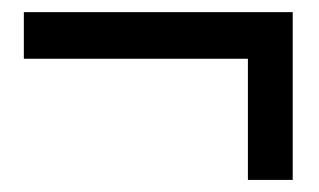

<svg xmlns="http://www.w3.org/2000/svg" viewBox="-20 -421 528 318"><path d="M390.6 -123V-323.7H19.5V-400.9H464.8V-123Z"/></svg>

Font: Comme Medium
Style: Regular
Weight: 500
Version: Version 1.000;gftools[0.9.27]